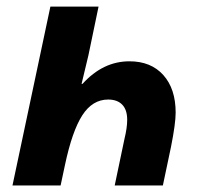

<svg xmlns="http://www.w3.org/2000/svg" viewBox="-20 -566 644 586"><path d="M477.1 0H330.1L359.9 -142.1Q368.2 -176.3 368.2 -200.2Q368.2 -231 353 -246.6Q337.9 -262.2 310.1 -262.2Q262.2 -262.2 231.2 -214.1Q200.2 -166 178.2 -62L165 0H18.1L133.8 -545.9H280.8L250 -397.9L229 -310.1H231.9Q294.4 -378.9 375 -378.9Q440.9 -378.9 478.5 -336.9Q516.1 -294.9 516.1 -222.2Q516.1 -189 502 -118.2Z"/></svg>

Font: Zoram GWebM
Style: Bold Italic
Weight: 700
Italic angle: -12°
Foundry: Ascender Corporation
Version: Version 1.000